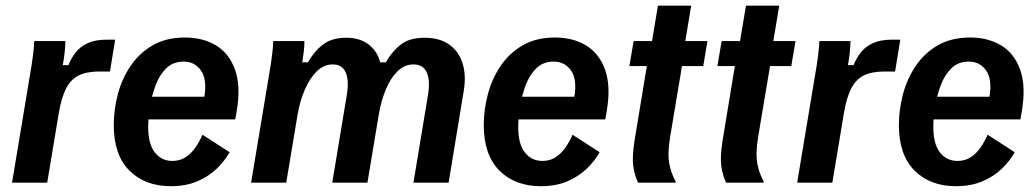

<svg xmlns="http://www.w3.org/2000/svg" viewBox="-20 -645 3657 678"><path d="M22.5 0 85.8 -380Q92.5 -417.5 96.7 -451.2Q100.8 -485 100.8 -500H210.8Q210.8 -483.3 208.3 -460Q205.8 -436.7 201.7 -415H221.7Q230.8 -438.3 246.7 -459.2Q262.5 -480 289.6 -492.5Q316.7 -505 358.3 -505H386.7L368.3 -392.5H330.8Q286.7 -392.5 258.3 -378.8Q230 -365 213.3 -332.5Q196.7 -300 187.5 -245L146.7 0Z M583.3 12.5Q491.7 12.5 436.7 -42.9Q381.7 -98.3 381.7 -203.3Q381.7 -256.7 395.8 -311.2Q410 -365.8 440.8 -411.7Q471.7 -457.5 519.2 -485Q566.7 -512.5 633.3 -512.5Q696.7 -512.5 742.9 -484.6Q789.2 -456.7 810 -398.8Q830.8 -340.8 815.8 -252.5L810.8 -223.3H473.3L475.8 -303.3H701.7Q711.7 -365 689.6 -396.2Q667.5 -427.5 628.3 -427.5Q591.7 -427.5 567.5 -404.2Q543.3 -380.8 529.6 -344.2Q515.8 -307.5 509.6 -268.3Q503.3 -229.2 503.3 -196.7Q503.3 -135.8 527.1 -106.2Q550.8 -76.7 588.3 -76.7Q615.8 -76.7 635.8 -90Q655.8 -103.3 670.4 -124.6Q685 -145.8 695 -169.2L790.8 -107.5Q772.5 -75 743.8 -47.9Q715 -20.8 675.4 -4.2Q635.8 12.5 583.3 12.5Z M866.7 0 930 -380Q936.7 -417.5 940.8 -451.2Q945 -485 945 -500H1055Q1055 -483.3 1052.9 -464.6Q1050.8 -445.8 1047.5 -425H1067.5Q1088.3 -462.5 1119.6 -487.1Q1150.8 -511.7 1203.3 -511.7Q1250.8 -511.7 1281.7 -487.9Q1312.5 -464.2 1322.5 -425H1342.5Q1363.3 -462.5 1394.6 -487.1Q1425.8 -511.7 1479.2 -511.7Q1533.3 -511.7 1567.1 -487.1Q1600.8 -462.5 1613.8 -420.4Q1626.7 -378.3 1617.5 -323.3L1564.2 0H1440L1490.8 -306.7Q1500 -358.3 1487.5 -387.9Q1475 -417.5 1440 -417.5Q1408.3 -417.5 1383.8 -393.3Q1359.2 -369.2 1342.5 -329.2Q1325.8 -289.2 1317.5 -240L1277.5 0H1153.3L1204.2 -306.7Q1213.3 -358.3 1201.2 -387.9Q1189.2 -417.5 1155 -417.5Q1123.3 -417.5 1098.8 -393.3Q1074.2 -369.2 1056.7 -329.2Q1039.2 -289.2 1030.8 -240L990.8 0Z M1890 12.5Q1798.3 12.5 1743.3 -42.9Q1688.3 -98.3 1688.3 -203.3Q1688.3 -256.7 1702.5 -311.2Q1716.7 -365.8 1747.5 -411.7Q1778.3 -457.5 1825.8 -485Q1873.3 -512.5 1940 -512.5Q2003.3 -512.5 2049.6 -484.6Q2095.8 -456.7 2116.7 -398.8Q2137.5 -340.8 2122.5 -252.5L2117.5 -223.3H1780L1782.5 -303.3H2008.3Q2018.3 -365 1996.3 -396.2Q1974.2 -427.5 1935 -427.5Q1898.3 -427.5 1874.2 -404.2Q1850 -380.8 1836.3 -344.2Q1822.5 -307.5 1816.3 -268.3Q1810 -229.2 1810 -196.7Q1810 -135.8 1833.8 -106.2Q1857.5 -76.7 1895 -76.7Q1922.5 -76.7 1942.5 -90Q1962.5 -103.3 1977.1 -124.6Q1991.7 -145.8 2001.7 -169.2L2097.5 -107.5Q2079.2 -75 2050.4 -47.9Q2021.7 -20.8 1982.1 -4.2Q1942.5 12.5 1890 12.5Z M2233.3 0Q2220.8 -25.8 2216.2 -57.9Q2211.7 -90 2220.8 -149.2L2264.2 -411.7H2202.5L2217.5 -500H2282.5L2303.3 -625H2420.8L2400 -500H2478.3L2463.3 -411.7H2388.3L2346.7 -163.3Q2336.7 -104.2 2343.3 -67.9Q2350 -31.7 2365.8 -5V0Z M2544.2 0Q2531.7 -25.8 2527.1 -57.9Q2522.5 -90 2531.7 -149.2L2575 -411.7H2513.3L2528.3 -500H2593.3L2614.2 -625H2731.7L2710.8 -500H2789.2L2774.2 -411.7H2699.2L2657.5 -163.3Q2647.5 -104.2 2654.2 -67.9Q2660.8 -31.7 2676.7 -5V0Z M2795 0 2858.3 -380Q2865 -417.5 2869.2 -451.2Q2873.3 -485 2873.3 -500H2983.3Q2983.3 -483.3 2980.8 -460Q2978.3 -436.7 2974.2 -415H2994.2Q3003.3 -438.3 3019.2 -459.2Q3035 -480 3062.1 -492.5Q3089.2 -505 3130.8 -505H3159.2L3140.8 -392.5H3103.3Q3059.2 -392.5 3030.8 -378.8Q3002.5 -365 2985.8 -332.5Q2969.2 -300 2960 -245L2919.2 0Z M3355.8 12.5Q3264.2 12.5 3209.2 -42.9Q3154.2 -98.3 3154.2 -203.3Q3154.2 -256.7 3168.3 -311.2Q3182.5 -365.8 3213.3 -411.7Q3244.2 -457.5 3291.7 -485Q3339.2 -512.5 3405.8 -512.5Q3469.2 -512.5 3515.4 -484.6Q3561.7 -456.7 3582.5 -398.8Q3603.3 -340.8 3588.3 -252.5L3583.3 -223.3H3245.8L3248.3 -303.3H3474.2Q3484.2 -365 3462.1 -396.2Q3440 -427.5 3400.8 -427.5Q3364.2 -427.5 3340 -404.2Q3315.8 -380.8 3302.1 -344.2Q3288.3 -307.5 3282.1 -268.3Q3275.8 -229.2 3275.8 -196.7Q3275.8 -135.8 3299.6 -106.2Q3323.3 -76.7 3360.8 -76.7Q3388.3 -76.7 3408.3 -90Q3428.3 -103.3 3442.9 -124.6Q3457.5 -145.8 3467.5 -169.2L3563.3 -107.5Q3545 -75 3516.3 -47.9Q3487.5 -20.8 3447.9 -4.2Q3408.3 12.5 3355.8 12.5Z"/></svg>

Font: Familjen Grotesk SemiBold
Style: Italic
Weight: 600
Italic angle: -9.46201°
Designer: Anders Wikstroem, Jonas Baeckman, Matilda Gysing, Kristian Moeller
Foundry: Familjen STHLM AB
Version: Version 2.002